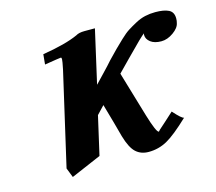

<svg xmlns="http://www.w3.org/2000/svg" viewBox="-76 -538 740 658"><g transform="rotate(-15 294.5 -208.5)"><path d="M586.9 -390.1Q584 -373 562.7 -357.9Q541.5 -342.8 520 -342.8Q495.6 -342.8 481.7 -353.5Q467.8 -364.3 467.8 -378.9Q467.8 -381.8 469.2 -384.8Q460.4 -379.9 397 -314.9L355 -272L402.8 -110.8Q422.4 -45.9 431.2 -45.9Q430.7 -45.9 436.5 -51.8L459.5 -72.3L491.2 -101.1Q519 -69.8 526.9 -69.8Q476.1 -21.5 445.6 -4.6Q415 12.2 379.9 12.2Q352.5 12.2 334.7 -4.2Q316.9 -20.5 304.2 -64L290 -116.2Q279.3 -155.3 271 -183.1L244.1 -154.8L212.9 -18.1L106 27.8L92.8 -5.9L168.9 -336.9Q174.8 -365.2 174.8 -372.1Q174.8 -377.9 171.9 -377.9Q168 -377.9 113.8 -369.1L117.2 -404.8Q199.2 -418 243.2 -438Q253.9 -444.8 273.9 -444.8H311L268.1 -255.9L298.8 -288.1Q320.8 -311 333 -325.2L364.3 -357.4L392.6 -384.8Q410.6 -401.9 423.3 -409.9Q436 -418 453.6 -427.5Q471.2 -437 488.5 -440.9Q505.9 -444.8 524.9 -444.8Q555.7 -444.8 572.3 -436.5Q588.9 -428.2 588.9 -405.8Q588.9 -396 586.9 -390.1Z"/></g></svg>

Font: Linux Libertine G
Style: Bold Italic
Weight: 700
Italic angle: -11.5°
Designer: Philipp H. Poll
Foundry: Philipp H. Poll
Version: Version 4.1.0